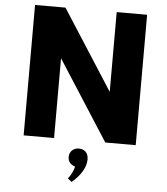

<svg xmlns="http://www.w3.org/2000/svg" viewBox="-67 -885 1054 1210"><g transform="rotate(5 459.5 -279.5)"><path d="M105 0H297.5V-504.5L621.5 0H814V-825H621.5V-320.5L297.5 -825H105ZM431.5 266Q473 232 496.2 192.5Q519.5 153 519.5 117Q519.5 85 502.8 68.8Q486 52.5 460 52.5Q433 52.5 416.2 69Q399.5 85.5 399.5 111Q399.5 132.5 412 147.2Q424.5 162 445 167.5Q442 186 429.8 210Q417.5 234 405.5 245Z"/></g></svg>

Font: Spartan ExtraBold
Style: Regular
Weight: 800
Designer: Matt Bailey, Mirko Velimirovic
Foundry: Matt Bailey
Version: Version 1.003; ttfautohint (v1.8.3)